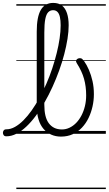

<svg xmlns="http://www.w3.org/2000/svg" viewBox="-112 -918 746 1317"><path d="M-68 17Q-81 17 -86.5 9.5Q-92 2 -92 -7Q-92 -16 -86.5 -23.5Q-81 -31 -68 -31Q-39 -31 -9.5 -47.5Q20 -64 49 -93Q78 -122 105.5 -161Q133 -200 158.5 -246.5Q184 -293 206.5 -344.5Q229 -396 246.5 -449Q264 -502 277 -554Q290 -606 297 -654.5Q304 -703 304 -744Q304 -755 312.5 -760.5Q321 -766 331.5 -766Q342 -766 350.5 -760.5Q359 -755 359 -744Q359 -702 351 -651.5Q343 -601 328.5 -545.5Q314 -490 293.5 -433.5Q273 -377 248 -322Q223 -267 194 -216.5Q165 -166 133.5 -123.5Q102 -81 68.5 -49.5Q35 -18 0.5 -0.5Q-34 17 -68 17ZM306 19Q270 19 239.5 5.5Q209 -8 186.5 -34Q164 -60 152 -100Q140 -140 140 -192V-701Q140 -802 168 -850Q196 -898 253 -898Q290 -898 313 -880Q336 -862 347.5 -827.5Q359 -793 359 -744Q359 -732 350.5 -725.5Q342 -719 331.5 -719Q321 -719 312.5 -725.5Q304 -732 304 -744Q304 -778 299 -801Q294 -824 282.5 -836Q271 -848 252 -848Q232 -848 218.5 -834Q205 -820 198.5 -786.5Q192 -753 192 -695V-200Q192 -157 199.5 -125.5Q207 -94 222.5 -73Q238 -52 260.5 -41Q283 -30 313 -30Q340 -30 365 -42Q390 -54 410.5 -75Q431 -96 446.5 -125.5Q462 -155 470.5 -190Q479 -225 479 -264Q479 -325 464.5 -377Q450 -429 415 -484Q408 -494 410 -502Q412 -510 419.5 -514.5Q427 -519 436 -519Q446 -519 452 -513.5Q458 -508 466 -497Q483 -473 498 -438.5Q513 -404 522.5 -362Q532 -320 532 -272Q532 -229 522.5 -187Q513 -145 495 -108Q477 -71 450 -42.5Q423 -14 387 2.5Q351 19 306 19ZM0 369H614V379H0ZM0 -20H614V0H0ZM0 -505H614V-500H0ZM0 -889H614V-879H0Z"/></svg>

Font: Playwrite HR Lijeva Guides
Style: Regular
Weight: 400
Designer: Veronika Burian, José Scaglione
Foundry: TypeTogether
Version: Version 1.003